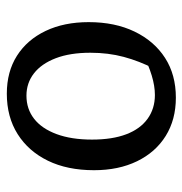

<svg xmlns="http://www.w3.org/2000/svg" viewBox="-6 -534 548 577"><g transform="rotate(90 268.5 -245.0)"><path d="M261 9Q195 9 147 -21.5Q99 -52 72.5 -107.5Q46 -163 46 -237Q46 -316 74.5 -375Q103 -434 153.5 -466.5Q204 -499 273 -499Q339 -499 388 -468.5Q437 -438 464 -382.5Q491 -327 491 -253Q491 -173 462.5 -114.5Q434 -56 382.5 -23.5Q331 9 261 9ZM267 -50Q307 -50 336.5 -73Q366 -96 382.5 -140.5Q399 -185 399 -247Q399 -308 383 -350Q367 -392 336.5 -414Q306 -436 265 -436Q238 -436 206.5 -426.5Q175 -417 135 -397L186 -434Q163 -389 150.5 -342.5Q138 -296 138 -242Q138 -181 154.5 -138Q171 -95 200 -72.5Q229 -50 267 -50Z"/></g></svg>

Font: Piazzolla Thin Medium
Style: Regular
Weight: 500
Version: Version 2.005